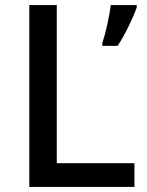

<svg xmlns="http://www.w3.org/2000/svg" viewBox="-20 -734 576 754"><path d="M95 0V-714H203V-93H508V0ZM517 -705Q507 -676 486 -632.5Q465 -589 442 -554H382V-566Q392 -595 401.5 -638.5Q411 -682 415 -714H517Z"/></svg>

Font: Noto Sans Kannada Medium
Style: Regular
Weight: 500
Designer: Jelle Bosma - Monotype Design Team
Foundry: Monotype Imaging Inc.
Version: Version 2.005; ttfautohint (v1.8.4.7-5d5b)